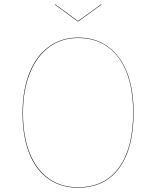

<svg xmlns="http://www.w3.org/2000/svg" viewBox="-20 -865 727 894"><path d="M602 -340Q602 -174 535 -82.5Q468 9 343 9Q264 9 205.5 -32Q147 -73 116 -151.5Q85 -230 85 -338Q85 -446 117 -525.5Q149 -605 207.5 -647.5Q266 -690 343 -690Q464 -690 533 -598Q602 -506 602 -340ZM87 -338Q87 -231 118 -153Q149 -75 206.5 -34Q264 7 343 7Q467 7 533.5 -84Q600 -175 600 -340Q600 -505 532 -596.5Q464 -688 343 -688Q266 -688 208.5 -645.5Q151 -603 119 -524Q87 -445 87 -338ZM453 -844 344 -765H342L235 -844L237 -845L343 -767L451 -845Z"/></svg>

Font: FiraGO Two
Style: Regular
Weight: 100
Designer: bBox Type
Foundry: bBox Type GmbH
Version: Version 1.001